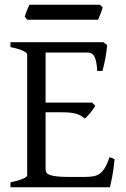

<svg xmlns="http://www.w3.org/2000/svg" viewBox="-20 -794 536 814"><path d="M465.8 -119.1Q461.9 -77.1 455.8 -45.7Q449.7 -14.2 445.8 0H24.4V-21Q57.6 -27.8 76.4 -35.9Q95.2 -43.9 95.2 -50.8V-564Q95.2 -569.8 77.4 -578.6Q59.6 -587.4 24.4 -594.2V-615.2H418L434.1 -603Q433.1 -590.3 431.2 -575.2Q429.2 -560.1 426.3 -544.9Q423.3 -529.8 420.2 -516.1Q417 -502.4 414.1 -493.2H392.1Q391.1 -515.6 387.9 -530.8Q384.8 -545.9 379.9 -554.9Q375 -564 367.9 -567.6Q360.8 -571.3 352.1 -571.3H173.3V-358.9H371.1L383.8 -345.2Q379.9 -338.4 374.3 -330.6Q368.7 -322.8 362.5 -315.2Q356.4 -307.6 350.3 -301.3Q344.2 -294.9 338.9 -291Q331.5 -298.3 323 -303.2Q314.5 -308.1 303.5 -311.5Q292.5 -314.9 277.6 -316.4Q262.7 -317.9 242.2 -317.9H173.3V-75.2Q173.3 -67.9 176.8 -62.3Q180.2 -56.6 190.9 -52.5Q201.7 -48.3 221.2 -46.1Q240.7 -43.9 272.9 -43.9H335.9Q358.4 -43.9 374.3 -46.4Q390.1 -48.8 402.3 -57.4Q414.6 -65.9 424.6 -82.5Q434.6 -99.1 444.8 -127.9ZM415 -762.2Q414.1 -756.8 411.6 -749.8Q409.2 -742.7 406.2 -735.6Q403.3 -728.5 400.6 -721.7Q397.9 -714.8 396 -710.4H95.7L85 -722.7Q85.9 -728 88.4 -734.9Q90.8 -741.7 93.8 -748.8Q96.7 -755.9 99.6 -762.5Q102.5 -769 105 -773.9H404.3Z"/></svg>

Font: Gentium Plus Viet
Style: Regular
Weight: 400
Designer: J. Victor Gaultney, Annie Olsen, Iska Routamaa, Becca Hirsbrunner
Foundry: SIL International
Version: Version 5.000